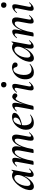

<svg xmlns="http://www.w3.org/2000/svg" viewBox="1460 -2106 659 3618"><g transform="rotate(-90 1789.0 -296.5)"><path d="M82 13Q49 13 30 -11.5Q11 -36 19 -91Q26 -143 53.5 -197Q81 -251 120.5 -297Q160 -343 205 -371Q250 -399 291 -399Q310 -399 330 -392Q350 -385 364.5 -368.5Q379 -352 381 -326L327 -357Q342 -359 360 -373Q378 -387 388 -407Q390 -410 395.5 -408.5Q401 -407 400 -405L342 -89Q333 -38 355 -38Q365 -38 380 -48.5Q395 -59 413 -77Q416 -80 420 -76Q424 -72 421 -69Q390 -32 362.5 -11.5Q335 9 309 9Q280 9 270 -14Q260 -37 268 -89L293 -229L313 -246Q287 -166 248 -108Q209 -50 166 -18.5Q123 13 82 13ZM137 -52Q162 -52 188 -72Q214 -92 237 -124Q260 -156 276.5 -192.5Q293 -229 299 -261Q307 -304 292.5 -329.5Q278 -355 246 -355Q216 -354 185.5 -328.5Q155 -303 132 -259.5Q109 -216 99 -160Q90 -101 101.5 -76.5Q113 -52 137 -52Z M990 9Q959 9 951 -15Q943 -39 951 -89L981 -248Q990 -299 983 -323.5Q976 -348 954 -348Q928 -348 897 -310Q866 -272 837.5 -197Q809 -122 790 -10L775 -11Q795 -132 829 -219Q863 -306 907 -352.5Q951 -399 999 -399Q1038 -399 1053.5 -367.5Q1069 -336 1057 -267L1025 -89Q1020 -60 1024.5 -49Q1029 -38 1038 -38Q1050 -38 1064 -49Q1078 -60 1095 -77Q1099 -81 1103 -77Q1107 -73 1103 -69Q1072 -32 1045 -11.5Q1018 9 990 9ZM522 8Q504 8 498 6Q492 4 492 1Q492 -3 497.5 -25Q503 -47 507 -72L548 -297Q557 -349 533 -349Q522 -349 506.5 -338.5Q491 -328 471 -307Q468 -303 463.5 -307.5Q459 -312 463 -316Q498 -358 527 -376.5Q556 -395 583 -395Q612 -395 621 -373Q630 -351 621 -306L569 -10Q565 8 522 8ZM743 8Q726 8 720 6Q714 4 714 1Q714 -3 719.5 -26Q725 -49 729 -74L761 -249Q770 -301 762 -324.5Q754 -348 732 -348Q705 -348 673.5 -308.5Q642 -269 614.5 -193.5Q587 -118 569 -10L553 -11Q572 -130 606 -217Q640 -304 684.5 -351.5Q729 -399 778 -399Q816 -399 832.5 -368Q849 -337 837 -268L790 -10Q788 8 743 8Z M1287 12Q1231 12 1199 -16.5Q1167 -45 1157.5 -90Q1148 -135 1158 -185Q1165 -223 1186 -261.5Q1207 -300 1238.5 -331Q1270 -362 1310 -380.5Q1350 -399 1396 -399Q1435 -399 1454.5 -385Q1474 -371 1471 -345Q1468 -320 1444.5 -296.5Q1421 -273 1382.5 -254.5Q1344 -236 1297 -223Q1250 -210 1200 -204L1202 -217Q1275 -228 1324.5 -253.5Q1374 -279 1382 -324Q1387 -348 1376 -360Q1365 -372 1346 -372Q1320 -372 1299 -351.5Q1278 -331 1263.5 -296Q1249 -261 1242 -218Q1233 -165 1240.5 -122.5Q1248 -80 1273 -54.5Q1298 -29 1339 -29Q1360 -29 1385 -36Q1410 -43 1433 -60Q1435 -62 1438.5 -58Q1442 -54 1440 -52Q1402 -17 1363 -2.5Q1324 12 1287 12Z M1606 -10 1596 -11Q1606 -62 1619.5 -115.5Q1633 -169 1649.5 -219Q1666 -269 1686 -308.5Q1706 -348 1728.5 -371.5Q1751 -395 1775 -395Q1790 -395 1806 -387Q1822 -379 1832 -365.5Q1842 -352 1839 -336Q1837 -323 1826.5 -311Q1816 -299 1799 -299Q1784 -299 1774.5 -307Q1765 -315 1756.5 -323Q1748 -331 1738 -331Q1726 -331 1711 -308.5Q1696 -286 1680 -250Q1664 -214 1649.5 -171Q1635 -128 1624 -85.5Q1613 -43 1606 -10ZM1559 8Q1541 8 1535 6Q1529 4 1529 1Q1529 -3 1535 -26Q1541 -49 1545 -74L1583 -284Q1588 -309 1586.5 -323Q1585 -337 1580 -343Q1575 -349 1567 -349Q1556 -349 1541 -338.5Q1526 -328 1508 -310Q1505 -307 1501 -311Q1497 -315 1500 -319Q1534 -359 1562 -377Q1590 -395 1617 -395Q1638 -395 1648.5 -384.5Q1659 -374 1661 -351.5Q1663 -329 1657 -292L1606 -10Q1604 8 1559 8Z M1938 9Q1908 9 1899 -14.5Q1890 -38 1900 -89L1941 -297Q1951 -349 1925 -349Q1915 -349 1899 -338.5Q1883 -328 1864 -307Q1860 -303 1856 -307.5Q1852 -312 1855 -316Q1891 -358 1919.5 -376.5Q1948 -395 1975 -395Q2005 -395 2014 -373Q2023 -351 2014 -306L1972 -89Q1967 -60 1972 -49Q1977 -38 1987 -38Q1998 -38 2012.5 -48.5Q2027 -59 2045 -76Q2049 -80 2053 -76Q2057 -72 2053 -68Q2021 -31 1994 -11Q1967 9 1938 9ZM2004 -504Q1980 -504 1965.5 -517.5Q1951 -531 1951 -557Q1951 -579 1965.5 -592.5Q1980 -606 2004 -606Q2028 -606 2041 -592.5Q2054 -579 2054 -557Q2054 -504 2004 -504Z M2237 13Q2193 13 2164.5 -6Q2136 -25 2121.5 -56.5Q2107 -88 2104.5 -126Q2102 -164 2109 -202Q2121 -263 2156 -307Q2191 -351 2238 -375Q2285 -399 2330 -399Q2353 -399 2374.5 -392Q2396 -385 2409.5 -371Q2423 -357 2421 -335Q2420 -317 2408.5 -305.5Q2397 -294 2376 -294Q2354 -294 2344 -306.5Q2334 -319 2331 -335Q2327 -349 2318.5 -361Q2310 -373 2289 -373Q2264 -373 2244.5 -355Q2225 -337 2212 -306.5Q2199 -276 2192 -236Q2182 -181 2188.5 -134Q2195 -87 2220 -59Q2245 -31 2291 -31Q2317 -31 2342.5 -42Q2368 -53 2386 -67Q2388 -69 2392 -65Q2396 -61 2394 -58Q2355 -21 2314.5 -4Q2274 13 2237 13Z M2500 13Q2467 13 2448 -11.5Q2429 -36 2437 -91Q2444 -143 2471.5 -197Q2499 -251 2538.5 -297Q2578 -343 2623 -371Q2668 -399 2709 -399Q2728 -399 2748 -392Q2768 -385 2782.5 -368.5Q2797 -352 2799 -326L2745 -357Q2760 -359 2778 -373Q2796 -387 2806 -407Q2808 -410 2813.5 -408.5Q2819 -407 2818 -405L2760 -89Q2751 -38 2773 -38Q2783 -38 2798 -48.5Q2813 -59 2831 -77Q2834 -80 2838 -76Q2842 -72 2839 -69Q2808 -32 2780.5 -11.5Q2753 9 2727 9Q2698 9 2688 -14Q2678 -37 2686 -89L2711 -229L2731 -246Q2705 -166 2666 -108Q2627 -50 2584 -18.5Q2541 13 2500 13ZM2555 -52Q2580 -52 2606 -72Q2632 -92 2655 -124Q2678 -156 2694.5 -192.5Q2711 -229 2717 -261Q2725 -304 2710.5 -329.5Q2696 -355 2664 -355Q2634 -354 2603.5 -328.5Q2573 -303 2550 -259.5Q2527 -216 2517 -160Q2508 -101 2519.5 -76.5Q2531 -52 2555 -52Z M3197 9Q3167 9 3158.5 -15Q3150 -39 3159 -89L3188 -248Q3208 -348 3158 -348Q3128 -348 3095.5 -309Q3063 -270 3034.5 -194.5Q3006 -119 2988 -10L2971 -11Q2992 -130 3026.5 -217Q3061 -304 3106.5 -351.5Q3152 -399 3202 -399Q3245 -399 3261 -367.5Q3277 -336 3265 -267L3232 -89Q3227 -60 3231.5 -49Q3236 -38 3246 -38Q3257 -38 3271.5 -49Q3286 -60 3303 -77Q3306 -81 3310.5 -77Q3315 -73 3311 -69Q3280 -32 3253 -11.5Q3226 9 3197 9ZM2940 8Q2922 8 2916 6Q2910 4 2910 1Q2910 -3 2915.5 -25.5Q2921 -48 2925 -74L2966 -297Q2975 -349 2951 -349Q2940 -349 2924.5 -338.5Q2909 -328 2889 -307Q2886 -303 2881.5 -307.5Q2877 -312 2881 -316Q2916 -358 2945 -376.5Q2974 -395 3001 -395Q3030 -395 3039 -373Q3048 -351 3039 -306L2988 -10Q2983 8 2940 8Z M3438 9Q3408 9 3399 -14.5Q3390 -38 3400 -89L3441 -297Q3451 -349 3425 -349Q3415 -349 3399 -338.5Q3383 -328 3364 -307Q3360 -303 3356 -307.5Q3352 -312 3355 -316Q3391 -358 3419.5 -376.5Q3448 -395 3475 -395Q3505 -395 3514 -373Q3523 -351 3514 -306L3472 -89Q3467 -60 3472 -49Q3477 -38 3487 -38Q3498 -38 3512.5 -48.5Q3527 -59 3545 -76Q3549 -80 3553 -76Q3557 -72 3553 -68Q3521 -31 3494 -11Q3467 9 3438 9ZM3504 -504Q3480 -504 3465.5 -517.5Q3451 -531 3451 -557Q3451 -579 3465.5 -592.5Q3480 -606 3504 -606Q3528 -606 3541 -592.5Q3554 -579 3554 -557Q3554 -504 3504 -504Z"/></g></svg>

Font: Cormorant SemiBold
Style: Italic
Weight: 600
Italic angle: -10°
Designer: Christian Thalmann (Catharsis Fonts)
Foundry: Catharsis Fonts
Version: Version 4.000